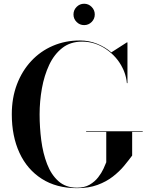

<svg xmlns="http://www.w3.org/2000/svg" viewBox="-20 -971 774 1001"><path d="M363.1 -895.6Q363.1 -918.5 379.4 -935Q395.7 -951.5 418.6 -951.5Q441.5 -951.5 457.8 -935Q474.1 -918.5 474.1 -895.6Q474.1 -872.7 457.8 -856.4Q441.5 -840.1 418.6 -840.1Q395.7 -840.1 379.4 -856.4Q363.1 -872.7 363.1 -895.6ZM429 -286.5H724V-283.5H669V-160Q651 -135.5 626.8 -106.2Q602.5 -77 568.5 -50.5Q534.5 -24 488.5 -7Q442.5 10 381.5 10Q274 10 197.8 -38.8Q121.5 -87.5 81.5 -174.2Q41.5 -261 41.5 -375Q41.5 -460.5 68.2 -531Q95 -601.5 143 -653Q191 -704.5 255.8 -732.2Q320.5 -760 396.5 -760Q443.5 -760 485.5 -743.2Q527.5 -726.5 560.5 -698L641.5 -750H644.5V-537.5H641.5Q639 -567 628 -596Q624 -607 618.5 -617.5Q589.5 -676.5 532.2 -715.2Q475 -754 408 -754Q347 -754 304.8 -721Q262.5 -688 236.5 -632.8Q210.5 -577.5 198.5 -510.2Q186.5 -443 186.5 -375Q186.5 -307 195.2 -239.2Q204 -171.5 225.5 -115.8Q247 -60 285 -26.2Q323 7.5 381.5 7.5Q420.5 7.5 447.5 -8.2Q474.5 -24 492 -46.8Q509.5 -69.5 519.5 -91.2Q529.5 -113 534 -125V-283.5H429Z"/></svg>

Font: Bodoni* 72pt Medium
Style: Regular
Weight: 500
Version: Version 2.3